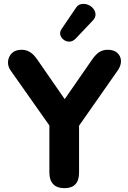

<svg xmlns="http://www.w3.org/2000/svg" viewBox="-20 -974 671 1003"><path d="M316 9Q278 9 258 -12Q238 -33 238 -72V-362L270 -273L34 -608Q20 -629 22 -653.5Q24 -678 42 -696Q60 -714 93 -714Q117 -714 136.5 -702Q156 -690 174 -664L334 -433H302L462 -664Q481 -691 499.5 -702.5Q518 -714 543 -714Q575 -714 593 -697.5Q611 -681 612 -656.5Q613 -632 595 -606L362 -273L393 -362V-72Q393 9 316 9ZM375 -772Q360 -757 343 -756.5Q326 -756 312.5 -766.5Q299 -777 295 -792Q291 -807 302 -823L374 -929Q386 -949 403.5 -952.5Q421 -956 438.5 -949.5Q456 -943 467 -929.5Q478 -916 479 -899.5Q480 -883 465 -867Z"/></svg>

Font: Nunito ExtraLight ExtraBold
Style: Regular
Weight: 800
Version: Version 3.602